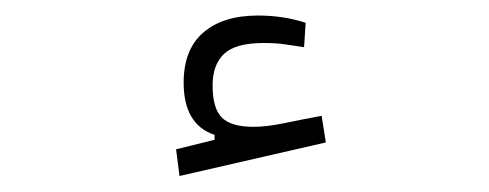

<svg xmlns="http://www.w3.org/2000/svg" viewBox="-20 -788 626 246"><path d="M210 -562.5 205.6 -596.7 254.9 -608.9V-615.2Q215.3 -628.4 215.3 -682.1Q215.3 -724.6 240.5 -746.3Q265.6 -768.1 310.5 -768.1Q343.3 -768.1 371.6 -758.8L369.6 -727.5Q356.9 -729.5 345.2 -731.2Q333.5 -732.9 317.9 -732.9Q281.7 -732.9 267.1 -719Q252.4 -705.1 252.4 -678.7Q252.4 -648.9 264.4 -637.2Q276.4 -625.5 304.7 -625.5Q321.8 -625.5 345.2 -630.4Q368.7 -635.3 392.1 -639.6L397.5 -605.5Z"/></svg>

Font: Cascadia Code ExtraLight
Style: Regular
Weight: 200
Monospace: yes
Designer: Aaron Bell
Foundry: Saja Typeworks
Version: Version 2407.024; ttfautohint (v1.8.4)